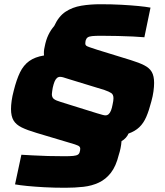

<svg xmlns="http://www.w3.org/2000/svg" viewBox="-20 -716 779 907"><path d="M288 171Q235 171 189.5 168.5Q144 166 108.5 162.5Q73 159 51 155L81 15Q102 16 134.5 18Q167 20 206 21Q245 22 285 22Q311 22 326 20.5Q341 19 348 14.5Q355 10 357 0Q358 -3 358.5 -6.5Q359 -10 359 -14Q359 -23 349 -28Q339 -33 307 -42L153 -88Q109 -101 82.5 -114Q56 -127 44 -147Q32 -167 32 -201Q32 -218 35 -240Q38 -262 45 -288Q58 -340 74.5 -374Q91 -408 118 -427.5Q145 -447 188 -454Q187 -462 187.5 -472.5Q188 -483 191 -495Q197 -527 208.5 -551Q220 -575 236 -593Q257 -639 289.5 -660.5Q322 -682 364 -689Q406 -696 454 -696Q508 -696 553.5 -693.5Q599 -691 634.5 -687.5Q670 -684 691 -680L662 -540Q641 -542 608.5 -543.5Q576 -545 537 -546Q498 -547 457 -547Q430 -547 415.5 -545.5Q401 -544 394.5 -539.5Q388 -535 385 -526Q384 -522 383.5 -518Q383 -514 383 -510Q383 -504 387 -500.5Q391 -497 403 -493Q415 -489 439 -481L598 -432Q637 -420 661.5 -407.5Q686 -395 697 -376Q708 -357 708 -324Q708 -307 705 -284.5Q702 -262 695 -237Q684 -194 671 -164Q658 -134 638 -115Q618 -96 587 -85Q583 -75 574.5 -65.5Q566 -56 554 -49Q553 -33 549.5 -16Q546 1 541 16Q528 69 504 100Q480 131 447 146.5Q414 162 374 166.5Q334 171 288 171ZM478 -171Q487 -171 493.5 -177Q500 -183 504.5 -194.5Q509 -206 512 -223Q514 -231 515 -239Q516 -247 516 -252Q516 -269 506 -276Q496 -283 473 -291L303 -343Q286 -349 277.5 -351Q269 -353 264 -353Q255 -353 248.5 -347Q242 -341 237.5 -330Q233 -319 229 -301Q228 -293 226.5 -285Q225 -277 225 -271Q225 -256 234.5 -248.5Q244 -241 268 -234L438 -181Q455 -176 464 -173.5Q473 -171 478 -171Z"/></svg>

Font: Saira SemiExpanded ExtraBold
Style: Italic
Weight: 800
Width: 6
Italic angle: -12°
Designer: Hector Gatti with collaboration of the Omnibus-Type team
Foundry: Omnibus-Type
Version: Version 1.101